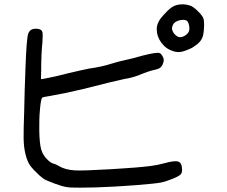

<svg xmlns="http://www.w3.org/2000/svg" viewBox="-20 -736 1040 881"><path d="M129.9 -602.5Q147.5 -606.4 162.1 -601.6Q172.9 -597.7 174.8 -587.9Q176.8 -578.1 174.8 -543.9Q168.9 -489.3 168.9 -408.2L168 -373L177.7 -374Q178.7 -374 208 -379.9Q230.5 -383.8 294.9 -400.4Q361.3 -416 386.7 -420.9Q448.2 -429.7 490.2 -443.4Q520.5 -453.1 552.7 -460Q582 -465.8 632.8 -480.5Q701.2 -498 712.9 -492.2Q718.8 -490.2 725.1 -479.5Q731.4 -468.8 731.4 -460.9Q731.4 -451.2 726.1 -439.9Q720.7 -428.7 713.9 -424.8Q706.1 -418.9 691.4 -416Q665 -411.1 613.3 -389.6Q581.1 -377.9 552.7 -374Q517.6 -367.2 356.4 -326.2Q277.3 -307.6 210.9 -295.9Q177.7 -291 173.8 -288.1Q168 -283.2 163.6 -236.8Q159.2 -190.4 160.2 -137.7Q161.1 -79.1 168.9 -50.8Q176.8 -22.5 200.2 -1Q213.9 11.7 224.6 14.6Q235.4 16.6 252.9 27.3Q279.3 43 324.2 45.9Q359.4 47.9 486.8 40.5Q614.3 33.2 672.9 25.4Q703.1 21.5 735.4 12.7Q780.3 0 797.4 5.4Q814.5 10.7 815.4 40Q816.4 56.6 808.6 64.5Q801.8 72.3 770.5 85Q739.3 97.7 717.8 101.6Q695.3 106.4 601.6 113.8Q507.8 121.1 418 124Q334 126 305.7 124.5Q277.3 123 251 113.3Q229.5 106.4 218.8 101.6Q195.3 92.8 186 87.9Q176.8 83 159.2 67.4Q130.9 41 118.2 23.4Q105.5 5.9 97.2 -27.3Q88.9 -60.5 88.4 -100.1Q87.9 -139.6 90.8 -220.7Q92.8 -320.3 96.7 -419.9Q101.6 -558.6 109.4 -581.1Q115.2 -597.7 129.9 -602.5ZM794.9 -713.9Q823.2 -719.7 850.6 -710.9Q865.2 -707 887.7 -685.1Q910.2 -663.1 914.1 -649.4Q917 -639.6 916.5 -617.7Q916 -595.7 913.1 -580.1Q909.2 -557.6 895.5 -543Q881.8 -528.3 855.5 -513.7Q828.1 -501 810.5 -498Q793 -495.1 775.4 -501Q742.2 -510.7 720.7 -539.6Q699.2 -568.4 699.2 -602.5Q699.2 -632.8 727.5 -664.1Q751 -690.4 765.6 -700.7Q780.3 -710.9 794.9 -713.9ZM834 -642.6Q824.2 -646.5 809.6 -644Q794.9 -641.6 785.2 -634.8Q775.4 -628.9 771 -615.7Q766.6 -602.5 773.4 -590.8Q776.4 -583 784.7 -575.7Q793 -568.4 798.8 -566.4Q810.5 -563.5 823.7 -569.8Q836.9 -576.2 844.7 -587.9Q851.6 -598.6 847.7 -618.7Q843.8 -638.7 834 -642.6Z"/></svg>

Font: JasonHandwriting4
Style: Regular
Weight: 400
Version: Version 1.01.21